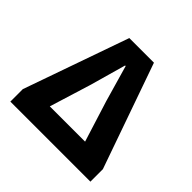

<svg xmlns="http://www.w3.org/2000/svg" viewBox="-165 -811 970 970"><g transform="rotate(45 320.0 -326.0)"><path d="M34 0V-89L232 -652H408L606 -89V0ZM192 -124H444L375 -344L319 -539H315L260 -344Z"/></g></svg>

Font: hySource Sans Pro
Style: Bold
Weight: 700
Designer: Paul D. Hunt
Foundry: Adobe Systems Incorporated
Version: Version 2.021;PS 2.000;hotconv 1.0.86;makeotf.lib2.5.63406